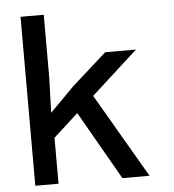

<svg xmlns="http://www.w3.org/2000/svg" viewBox="-52 -784 755 832"><g transform="rotate(-5 325.0 -367.5)"><path d="M68 0V-735H169V-460L164 -309L270 -416L420 -550H554L169 -200V0ZM447 0 254 -337 343 -381 565 0Z"/></g></svg>

Font: Azeret Mono Thin
Style: Regular
Weight: 400
Version: Version 1.002